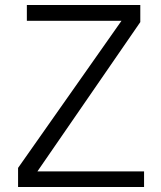

<svg xmlns="http://www.w3.org/2000/svg" viewBox="-20 -745 640 765"><path d="M52 -76 464 -662H87V-725H539V-657L129 -62H554V0H52Z"/></svg>

Font: JuliaMono Light
Style: Regular
Weight: 300
Monospace: yes
Designer: cormullion
Foundry: corm
Version: Version 0.054; ttfautohint (v1.8.4)